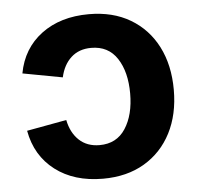

<svg xmlns="http://www.w3.org/2000/svg" viewBox="-45 -599 678 655"><g transform="rotate(-5 294.0 -271.5)"><path d="M282.2 10.7Q183.6 10.7 118.7 -38.8Q53.7 -88.4 38.1 -174.8L174.3 -199.7Q183.1 -155.8 210.4 -130.1Q237.8 -104.5 280.3 -104.5Q338.9 -104.5 369.1 -151.1Q399.4 -197.8 399.4 -271Q399.4 -345.2 369.1 -391.4Q338.9 -437.5 280.3 -437.5Q238.3 -437.5 211.4 -412.8Q184.6 -388.2 175.3 -345.7L39.1 -371.1Q54.7 -455.6 119.6 -504.2Q184.6 -552.7 282.2 -552.7Q364.3 -552.7 424.1 -517.3Q483.9 -481.9 516.4 -418.5Q548.8 -355 548.8 -270.5Q548.8 -186.5 516.4 -123.3Q483.9 -60.1 424.1 -24.7Q364.3 10.7 282.2 10.7Z"/></g></svg>

Font: Inter
Style: Bold
Weight: 700
Designer: Rasmus Andersson
Foundry: rsms
Version: Version 4.001;git-9221beed3